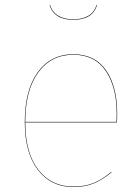

<svg xmlns="http://www.w3.org/2000/svg" viewBox="-20 -746 565 775"><path d="M452 -252H82Q82 -129 134.5 -61Q187 7 276 7Q323 7 358 -7.5Q393 -22 429 -52L430 -50Q393 -20 358 -5.5Q323 9 276 9Q186 9 133 -60Q80 -129 80 -253Q80 -382 132.5 -454.5Q185 -527 276 -527Q364 -527 408.5 -461.5Q453 -396 453 -288Q453 -266 452 -252ZM451 -288Q451 -394 407 -459.5Q363 -525 276 -525Q186 -525 134 -453Q82 -381 82 -254H450Q451 -267 451 -288ZM180 -726H182Q191 -697 215 -682.5Q239 -668 276 -668Q313 -668 337 -682.5Q361 -697 370 -726H372Q354 -666 276 -666Q198 -666 180 -726Z"/></svg>

Font: FiraGO Two
Style: Regular
Weight: 100
Designer: bBox Type
Foundry: bBox Type GmbH
Version: Version 1.001